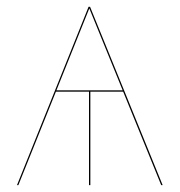

<svg xmlns="http://www.w3.org/2000/svg" viewBox="-20 -537 521 557"><path d="M447.6 0H451.8L340.1 -274.6V-275H339.9L241.3 -517.2H236.9L29.3 0H33.3L142.2 -271.1H238.2V0H242.1V-271.1H337.3ZM143.7 -275 239.1 -512.6 335.8 -275Z"/></svg>

Font: Fira Sans Four
Style: Regular
Weight: 100
Designer: Carrois Corporate & Edenspiekermann AG
Foundry: Carrois Corporate GbR & Edenspiekermann AG
Version: Version 4.203;PS 004.203;hotconv 1.0.88;makeotf.lib2.5.64775